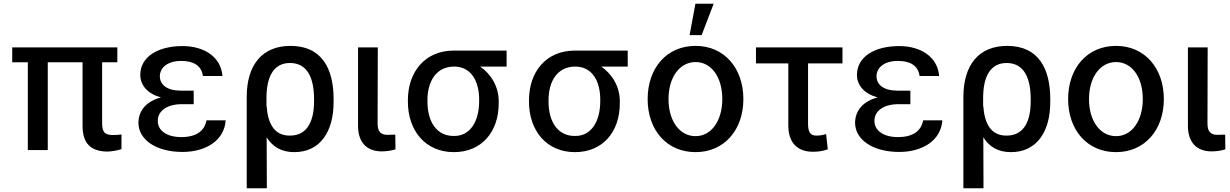

<svg xmlns="http://www.w3.org/2000/svg" viewBox="-20 -798 6542 1021"><path d="M604 -546H45V-467H128V0H234V-467H419V-129C419 -33 465 7 551 8C577 7 601 3 626 -5V-83C611 -81 597 -80 582 -80C537 -80 523 -94 523 -146V-467H604Z M716 -145C717 -52 814 10 951 10C1073 10 1173 -50 1180 -158H1078C1068 -104 1027 -69 944 -69C864 -69 819 -106 819 -154C818 -214 878 -243 940 -244H1010V-316H940C872 -316 830 -345 830 -393C831 -439 871 -474 944 -474C1007 -474 1051 -451 1059 -394H1163C1155 -496 1065 -553 951 -553C819 -553 727 -496 726 -401C726 -343 766 -299 836 -280C761 -260 717 -213 716 -145Z M1292 -282V203H1399L1398 -68C1429 -18 1476 11 1545 11C1681 11 1755 -96 1754 -259V-271C1754 -431 1693 -554 1525 -554C1374 -554 1292 -453 1292 -282ZM1397 -271C1396 -389 1434 -463 1522 -463C1614 -463 1650 -384 1650 -271V-259C1650 -159 1617 -76 1521 -77C1438 -76 1404 -143 1398 -233H1397Z M1884 -546V-126C1885 -38 1933 7 2010 7C2039 7 2066 2 2083 -4L2082 -82C2074 -82 2062 -81 2040 -81C2005 -81 1988 -99 1988 -140L1989 -546Z M2149 -265V-258C2149 -103 2242 11 2394 11C2541 11 2633 -97 2632 -251V-258C2633 -336 2591 -405 2533 -444H2674V-529H2393C2240 -529 2149 -416 2149 -265ZM2253 -258V-265C2253 -366 2300 -444 2395 -444C2485 -444 2528 -367 2528 -268V-261C2528 -153 2481 -74 2394 -75C2301 -74 2253 -152 2253 -258Z M2793 -265V-258C2793 -103 2886 11 3038 11C3185 11 3277 -97 3276 -251V-258C3277 -336 3235 -405 3177 -444H3318V-529H3037C2884 -529 2793 -416 2793 -265ZM2897 -258V-265C2897 -366 2944 -444 3039 -444C3129 -444 3172 -367 3172 -268V-261C3172 -153 3125 -74 3038 -75C2945 -74 2897 -152 2897 -258Z M3679 11C3831 11 3933 -107 3933 -271C3933 -436 3831 -554 3679 -554C3525 -554 3424 -436 3424 -271C3424 -107 3525 11 3679 11ZM3535 -271C3535 -387 3594 -468 3679 -468C3763 -468 3821 -388 3821 -271C3821 -156 3763 -74 3679 -74C3593 -74 3535 -156 3535 -271ZM3647 -611H3711L3775 -778H3678Z M4460 -546H4000V-461H4172V-131C4172 -38 4221 9 4303 9C4333 9 4357 5 4382 -4L4373 -85C4356 -80 4343 -77 4321 -77C4290 -77 4278 -94 4277 -136V-461H4460Z M4527 -145C4528 -52 4625 10 4762 10C4884 10 4984 -50 4991 -158H4889C4879 -104 4838 -69 4755 -69C4675 -69 4630 -106 4630 -154C4629 -214 4689 -243 4751 -244H4821V-316H4751C4683 -316 4641 -345 4641 -393C4642 -439 4682 -474 4755 -474C4818 -474 4862 -451 4870 -394H4974C4966 -496 4876 -553 4762 -553C4630 -553 4538 -496 4537 -401C4537 -343 4577 -299 4647 -280C4572 -260 4528 -213 4527 -145Z M5103 -282V203H5210L5209 -68C5240 -18 5287 11 5356 11C5492 11 5566 -96 5565 -259V-271C5565 -431 5504 -554 5336 -554C5185 -554 5103 -453 5103 -282ZM5208 -271C5207 -389 5245 -463 5333 -463C5425 -463 5461 -384 5461 -271V-259C5461 -159 5428 -76 5332 -77C5249 -76 5215 -143 5209 -233H5208Z M5915 11C6067 11 6169 -107 6169 -271C6169 -436 6067 -554 5915 -554C5761 -554 5660 -436 5660 -271C5660 -107 5761 11 5915 11ZM5771 -271C5771 -387 5830 -468 5915 -468C5999 -468 6057 -388 6057 -271C6057 -156 5999 -74 5915 -74C5829 -74 5771 -156 5771 -271Z M6297 -546V-126C6298 -38 6346 7 6423 7C6452 7 6479 2 6496 -4L6495 -82C6487 -82 6475 -81 6453 -81C6418 -81 6401 -99 6401 -140L6402 -546Z"/></svg>

Font: Wafeq Medium
Style: Regular
Weight: 500
Designer: Rasmus Andersson & Azza Alameddine
Foundry: Google & TypeTogether
Version: Version 3.000;January 28, 2025;FontCreator 15.0.0.3014 64-bi